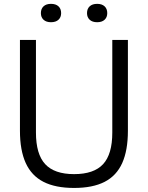

<svg xmlns="http://www.w3.org/2000/svg" viewBox="-20 -942 748 972"><path d="M355 9.5Q260.5 9.5 200 -21.5Q139.5 -52.5 110.2 -116.8Q81 -181 81 -280V-740H162V-271Q162 -161.5 208.8 -111Q255.5 -60.5 355 -60.5Q455.5 -60.5 502 -111Q548.5 -161.5 548.5 -271V-740H627.5V-280Q627.5 -181 598.8 -116.8Q570 -52.5 509.8 -21.5Q449.5 9.5 355 9.5ZM472 -829.5Q447.5 -829.5 434 -842Q420.5 -854.5 420.5 -875.5Q420.5 -897.5 434 -910Q447.5 -922.5 472 -922.5Q496 -922.5 509.5 -910Q523 -897.5 523 -875.5Q523 -854.5 509.5 -842Q496 -829.5 472 -829.5ZM238 -829.5Q214 -829.5 200.5 -842Q187 -854.5 187 -875.5Q187 -897.5 200.5 -910Q214 -922.5 238 -922.5Q262.5 -922.5 276 -910Q289.5 -897.5 289.5 -875.5Q289.5 -854.5 276 -842Q262.5 -829.5 238 -829.5Z"/></svg>

Font: Encode Sans Condensed Thin
Style: Regular
Weight: 400
Version: Version 3.002